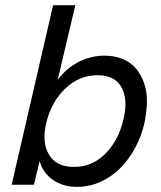

<svg xmlns="http://www.w3.org/2000/svg" viewBox="-20 -710 620 738"><path d="M275.9 8.3Q222.7 8.3 184.1 -18.1Q145.5 -44.4 132.3 -90.8L110.4 0H24.9L184.1 -689.9H269.5L201.7 -402.8Q235.4 -448.2 282.7 -472.2Q330.1 -496.1 381.8 -496.1Q421.4 -496.1 452.9 -482.7Q484.4 -469.2 503.7 -445.6Q522.9 -421.9 534.2 -389.4Q545.4 -356.9 544.7 -318.4Q543.9 -279.8 535.2 -236.8Q523.4 -186.5 499.8 -142.3Q476.1 -98.1 443.1 -64.5Q410.2 -30.8 366.7 -11.2Q323.2 8.3 275.9 8.3ZM264.2 -68.4Q335 -68.4 385.7 -119.9Q436.5 -171.4 454.6 -252Q472.7 -326.2 447.5 -373.5Q422.4 -420.9 354.5 -420.9Q283.7 -420.9 230 -368.9Q176.3 -316.9 157.7 -236.8Q140.1 -163.1 168.2 -115.7Q196.3 -68.4 264.2 -68.4Z"/></svg>

Font: HK Grotesk Medium Legacy Italic
Style: Regular
Weight: 500
Italic angle: -13°
Designer: Alfredo Marco Pradil
Foundry: Hanken Design Co.
Version: Version 2.022;PS 002.022;hotconv 1.0.88;makeotf.lib2.5.64775